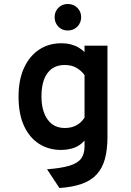

<svg xmlns="http://www.w3.org/2000/svg" viewBox="-20 -740 656 963"><path d="M278 203 216 109Q288.5 103.5 329.5 90.8Q370.5 78 387.2 54.8Q404 31.5 404 -5V-35Q381.5 -9.5 351.8 1.2Q322 12 285 12Q225 12 177 -18Q129 -48 101 -107.5Q73 -167 73 -256Q73 -339 100.2 -398.8Q127.5 -458.5 175.8 -490.8Q224 -523 287 -523Q314.5 -523 336.5 -517Q358.5 -511 375.2 -501Q392 -491 404 -479V-511H519V-54Q519 11 506 57.8Q493 104.5 464.5 135.2Q436 166 390 182.2Q344 198.5 278 203ZM305 -98Q338 -98 362.8 -111.2Q387.5 -124.5 404 -150V-363Q390 -383.5 365.2 -398.8Q340.5 -414 305 -414Q248 -414 218 -373.2Q188 -332.5 188 -256Q188 -184 218.5 -141Q249 -98 305 -98ZM320 -587Q291.5 -587 272.8 -606.2Q254 -625.5 254 -654Q254 -682 272.8 -701Q291.5 -720 320 -720Q348.5 -720 367.8 -701Q387 -682 387 -654Q387 -625.5 367.8 -606.2Q348.5 -587 320 -587Z"/></svg>

Font: Overpass Mono
Style: Bold
Weight: 700
Monospace: yes
Designer: Delve Withrington, Dave Bailey
Foundry: Delve Fonts LLC
Version: Version 4.000